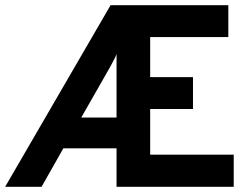

<svg xmlns="http://www.w3.org/2000/svg" viewBox="-41 -720 968 740"><path d="M-21.2 0 385.2 -700H839V-577.2H537.8V-422.8H702.8V-300H537.8V-123.8H859.8V0H408.2V-148.2H203.1L119.2 0ZM272.2 -267H408.2V-511.8Q405.3 -503.5 398.7 -490.4Q392.1 -477.3 384.2 -463.4Q376.4 -449.5 370.4 -439Z"/></svg>

Font: Overpass
Style: Regular
Weight: 400
Designer: Delve Withrington, Dave Bailey, Thomas Jockin
Foundry: Delve Fonts LLC
Version: Version 4.000